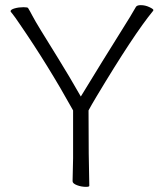

<svg xmlns="http://www.w3.org/2000/svg" viewBox="-20 -723 640 746"><path d="M314 3Q296 3 279 -3.5Q262 -10 262 -19L264 -108V-294Q167 -469 57 -629Q36 -660 28.5 -669Q21 -678 21 -679Q21 -686 37 -690.5Q53 -695 71 -695Q87 -695 89 -692Q97 -679 106 -661.5Q115 -644 139.5 -604Q164 -564 206.5 -495.5Q249 -427 294 -348Q388 -502 441.5 -587Q495 -672 508 -696Q512 -703 527 -703Q544 -703 560 -695.5Q576 -688 576 -684L575 -681Q500 -590 355 -348Q334 -313 324 -294Q324 -107 327 -1Q327 3 314 3Z"/></svg>

Font: LXGW WenKai Lite Light
Style: Regular
Weight: 300
Designer: LXGW / Fontworks Inc.
Foundry: LXGW / Fontworks Inc.
Version: Version 1.511; March 25, 2025